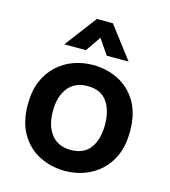

<svg xmlns="http://www.w3.org/2000/svg" viewBox="-111 -825 818 926"><g transform="rotate(15 298.0 -362.0)"><path d="M299 12Q231 12 172.5 -16.5Q114 -45 78.5 -104Q43 -163 43 -253Q43 -321 64.5 -370.5Q86 -420 123 -453Q160 -486 205.5 -501.5Q251 -517 299 -517Q366 -517 424 -488.5Q482 -460 517.5 -401.5Q553 -343 553 -253Q553 -185 532 -135.5Q511 -86 474.5 -53Q438 -20 392.5 -4Q347 12 299 12ZM299 -93Q364 -93 396 -136Q428 -179 428 -253Q428 -325 396.5 -368.5Q365 -412 299 -412Q236 -412 202 -368.5Q168 -325 168 -253Q168 -179 202 -136Q236 -93 299 -93ZM138 -577 258 -736H338L459 -577H350L266 -700H331L246 -577Z"/></g></svg>

Font: Inclusive Sans SemiBold
Style: Regular
Weight: 600
Designer: Olivia King
Foundry: Olivia King
Version: Version 2.004